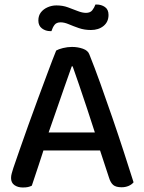

<svg xmlns="http://www.w3.org/2000/svg" viewBox="-20 -822 639 851"><path d="M302 -528H298Q284 -489 265.5 -436Q247 -383 227.5 -326.5Q208 -270 190 -219L182 -185Q176 -166 168 -141Q160 -116 151 -89Q142 -62 134 -38Q126 -14 121 1Q113 5 104 7Q95 9 81 9Q59 9 44 -1.5Q29 -12 29 -33Q29 -43 32 -53.5Q35 -64 39 -77Q50 -110 67.5 -159.5Q85 -209 105.5 -267Q126 -325 148.5 -385Q171 -445 191.5 -500.5Q212 -556 229 -598Q239 -604 259 -609Q279 -614 299 -614Q325 -614 347.5 -606Q370 -598 376 -581Q399 -524 425 -451.5Q451 -379 478 -300.5Q505 -222 529 -148Q553 -74 572 -14Q564 -4 550 2Q536 8 519 8Q494 8 482 -2Q470 -12 463 -35L414 -184L403 -227Q385 -284 366 -340.5Q347 -397 330.5 -446Q314 -495 302 -528ZM136 -155 170 -235H438L455 -155ZM230 -798Q258 -798 281 -789.5Q304 -781 324.5 -773Q345 -765 361 -765Q380 -765 389 -776.5Q398 -788 403 -802H408Q429 -802 445 -791Q461 -780 461 -756Q461 -725 439 -707Q417 -689 383 -689Q354 -689 329.5 -697.5Q305 -706 285 -714.5Q265 -723 249 -723Q230 -723 221.5 -711.5Q213 -700 208 -684H203Q182 -684 166 -696Q150 -708 150 -731Q150 -753 161.5 -767.5Q173 -782 191.5 -790Q210 -798 230 -798Z"/></svg>

Font: Baloo Tamma 2 Medium
Style: Regular
Weight: 500
Designer: Divya Kowshik, Shuchita Grover and Ek Type
Foundry: Ek Type
Version: Version 1.700